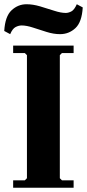

<svg xmlns="http://www.w3.org/2000/svg" viewBox="-22 -885 410 905"><path d="M325 -635H270L260 -625V-45L270 -35H325V0H40V-35H95L105 -45V-625L95 -635H40V-670H325ZM340 -865 368 -850Q364 -781 333.5 -752.5Q303 -724 261 -724Q231 -724 197.5 -734.5Q164 -745 133.5 -755Q103 -765 80 -765Q66 -765 51.5 -757.5Q37 -750 26 -724L-2 -739Q2 -808 32.5 -836.5Q63 -865 103 -865Q133 -865 167 -855Q201 -845 233 -834.5Q265 -824 288 -824Q300 -824 314 -831Q328 -838 340 -865Z"/></svg>

Font: Brygada 1918
Style: Regular
Weight: 400
Designer: Mateusz Machalski | Borys Kosmynka | Przemek Hoffer
Foundry: NIEPODLEGLA 2018
Version: Version 3.006